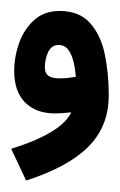

<svg xmlns="http://www.w3.org/2000/svg" viewBox="-107 -738 215 345"><path d="M21 -536.1Q11.7 -516.6 -16.6 -500Q-44.9 -483.4 -86.9 -470.7L-60.1 -413.6Q14.6 -437.5 51.5 -474.1Q88.4 -510.7 88.4 -566.9Q88.4 -606.9 81.1 -641.4Q73.7 -675.8 54.4 -697Q35.2 -718.3 0 -718.3Q-27.8 -718.3 -45.9 -701.7Q-64 -685.1 -72.8 -660.4Q-81.5 -635.7 -81.5 -610.8Q-81.5 -573.7 -62 -554Q-42.5 -534.2 -7.8 -534.2Q0 -534.2 7.1 -534.9Q14.2 -535.6 21 -536.1ZM-26.4 -616.7Q-26.4 -632.3 -20.3 -644.8Q-14.2 -657.2 -1.5 -657.2Q8.3 -657.2 14.4 -650.1Q20.5 -643.1 24.2 -630.4Q27.8 -617.7 29.3 -600.1Q23.9 -599.1 16.4 -598.1Q8.8 -597.2 0.5 -597.2Q-13.7 -597.2 -20 -601.8Q-26.4 -606.4 -26.4 -616.7Z"/></svg>

Font: Estedad-FD-VF Thin
Style: Regular
Weight: 100
Designer: Amin Abedi
Version: Version 5.0